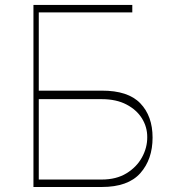

<svg xmlns="http://www.w3.org/2000/svg" viewBox="-20 -747 692 767"><path d="M113.6 0V-727.3H508.5V-697.4H134.9V-384.9H386.4Q491.5 -385.3 540.5 -334.3Q589.5 -283.4 589.5 -197.4Q589.5 -110.4 540.5 -55.2Q491.5 0 386.4 0ZM134.9 -29.8H386.4Q444.6 -29.8 485.3 -54.7Q525.9 -79.5 547.2 -118.4Q568.5 -157.3 568.2 -198.9Q568.5 -239.3 547.2 -273.8Q525.9 -308.2 485.3 -329.5Q444.6 -350.9 386.4 -350.9H134.9Z"/></svg>

Font: Inter UI Thin
Style: Regular
Weight: 100
Designer: Rasmus Andersson
Foundry: rsms
Version: 3.2;8d6f07862